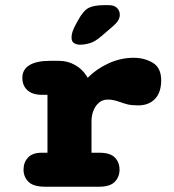

<svg xmlns="http://www.w3.org/2000/svg" viewBox="-20 -706 659 726"><path d="M326 -128.5H355.5Q397 -128.5 414.5 -110.2Q432 -92 432 -64.5Q432 -37 414 -18.5Q396 0 355.5 0H150Q106.5 0 87.8 -18.5Q69 -37 69 -64.5Q69 -92 86 -110.2Q103 -128.5 137 -128.5H159.5V-347.5H138Q102.5 -347.5 83.5 -365Q64.5 -382.5 64.5 -412Q64.5 -443 91.2 -459.5Q118 -476 169 -476H202.5Q235.5 -476 263.2 -460.5Q291 -445 307.5 -418.5L311.5 -412Q345.5 -446 391.2 -466.8Q437 -487.5 485 -487.5Q526.5 -487.5 558 -468.5Q589.5 -449.5 589.5 -402Q589.5 -356.5 566 -332Q542.5 -307.5 502.5 -307.5Q477.5 -307.5 461.8 -311.5Q446 -315.5 431.5 -321Q420.5 -325 410 -327.2Q399.5 -329.5 388 -329.5Q368 -329.5 354.2 -317.8Q340.5 -306 333.2 -287.5Q326 -269 326 -247.5ZM282.5 -537Q270 -537 260.2 -542.8Q250.5 -548.5 250.5 -565Q250.5 -583.5 265 -610.5L275 -629Q295.5 -666.5 315.8 -676.5Q336 -686.5 374 -686.5H391.5Q412 -686.5 422.5 -676Q433 -665.5 433 -650Q433 -629 408.5 -608L362.5 -568.5Q339.5 -548.5 319.8 -542.8Q300 -537 282.5 -537Z"/></svg>

Font: Sono ExtraLight Monospace ExtraBold
Style: Regular
Weight: 800
Version: Version 2.112